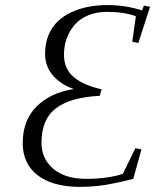

<svg xmlns="http://www.w3.org/2000/svg" viewBox="-20 -729 613 759"><path d="M69.8 -163.1Q69.8 -253.9 125.2 -308.6Q180.7 -363.3 272 -377Q220.7 -394.5 189.5 -430.4Q158.2 -466.3 158.2 -517.1Q158.2 -557.1 171.6 -589.8Q185.1 -622.6 208.3 -644.5Q231.4 -666.5 263.4 -681.2Q295.4 -695.8 330.8 -702.4Q366.2 -709 405.8 -709Q474.1 -709 542 -688L548.8 -707L573.2 -702.1L526.9 -559.1L502.9 -564L517.1 -665Q469.7 -682.1 402.8 -682.1Q359.9 -682.1 326.4 -667.5Q293 -652.8 272.9 -628.4Q252.9 -604 242.9 -574.7Q232.9 -545.4 232.9 -513.2Q232.9 -456.5 271.7 -424.1Q310.5 -391.6 381.8 -376L374 -350.1Q259.8 -344.7 201.9 -301.5Q144 -258.3 144 -165Q144 -101.1 190.9 -61.5Q237.8 -22 319.8 -22Q406.7 -22 465.8 -42L515.1 -143.1L539.1 -138.2L506.8 -22Q441.9 -5.4 394.5 2.2Q347.2 9.8 291 9.8Q185.5 8.3 127.7 -37.1Q69.8 -82.5 69.8 -163.1Z"/></svg>

Font: Dehuti
Style: Italic
Weight: 400
Version: Version 1.2